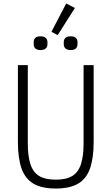

<svg xmlns="http://www.w3.org/2000/svg" viewBox="-20 -1073 642 1105"><path d="M83 -698H140V-247Q140 -175 155 -128.5Q170 -82 205 -60.5Q240 -39 301 -39Q362 -39 396.5 -60.5Q431 -82 446 -128.5Q461 -175 461 -247V-698H519V-257Q519 -163 498 -103.5Q477 -44 429.5 -16Q382 12 301 12Q220 12 172.5 -16Q125 -44 104 -103.5Q83 -163 83 -257ZM411 -1027 312 -871 276 -890 361 -1053ZM213 -785Q193 -785 183.5 -794Q174 -803 174 -818V-832Q174 -846 183.5 -855Q193 -864 213 -864Q233 -864 243 -855Q253 -846 253 -832V-818Q253 -803 243 -794Q233 -785 213 -785ZM387 -785Q367 -785 357 -794Q347 -803 347 -818V-832Q347 -846 357 -855Q367 -864 387 -864Q407 -864 416.5 -855Q426 -846 426 -832V-818Q426 -803 416.5 -794Q407 -785 387 -785Z"/></svg>

Font: IBM Plex Sans Condensed Light
Style: Regular
Weight: 300
Width: 3
Designer: Mike Abbink, Paul van der Laan, Pieter van Rosmalen
Foundry: Bold Monday
Version: Version 3.201